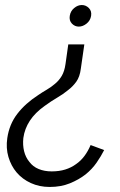

<svg xmlns="http://www.w3.org/2000/svg" viewBox="-20 -552 480 765"><path d="M341 25.9Q331 49.9 316.5 69.4Q302 88.9 283 101.9Q264 115.9 240 123.4Q216 130.9 186 130.9Q157 130.9 134 121.4Q111 111.9 97 92.9Q82 74.9 76 50.4Q70 25.9 73 -2.1Q78 -39.1 99 -71.1Q120 -103.1 158 -130Q184 -149 208 -163Q232 -177 250 -192Q270 -207 284 -226.5Q298 -246 302 -278L316 -375H252L241 -297Q237 -268 226 -249.5Q215 -231 199 -218Q184 -205 166 -194.5Q148 -184 132 -173Q81 -140 49.1 -98.6Q17.1 -57.1 9.1 -2.1Q3.1 37.9 13.6 73.4Q24.1 108.9 46.1 134.9Q69 161.9 103 177.4Q137 192.9 178 192.9Q223 192.9 258.5 178.4Q294 163.9 321 142.9Q347 121.9 365 95.9Q383 69.9 395 45.9Q382 40.9 368 35.9Q354 30.9 341 25.9ZM306 -532Q290 -532 275.5 -520Q261 -508 258 -489Q255 -470 266.5 -458Q278 -446 294 -446Q310 -446 325 -458Q340 -470 343 -489Q346 -508 334 -520Q322 -532 306 -532Z"/></svg>

Font: Josefin Slab Thin SemiBold
Style: Italic
Weight: 600
Italic angle: -12°
Version: Version 2.000